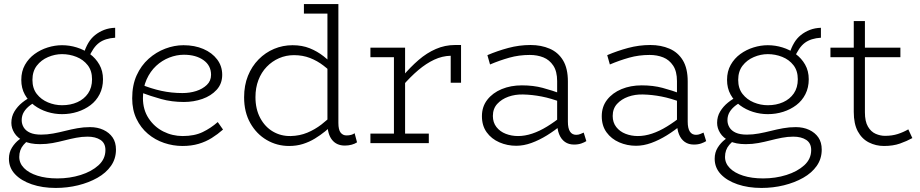

<svg xmlns="http://www.w3.org/2000/svg" viewBox="-20 -706 4538 947"><path d="M255 221Q189 221 136.5 203Q84 185 54 153Q24 121 24 77Q24 46 39 22Q54 -2 75 -18Q96 -34 114 -42L145 -27Q117 -16 96 8.5Q75 33 75 68Q75 99 98.5 123Q122 147 164.5 160.5Q207 174 263 174Q324 174 378 157Q432 140 466 109Q500 78 500 34Q500 0 475.5 -16Q451 -32 412 -32Q384 -32 355.5 -26.5Q327 -21 298 -13.5Q269 -6 239.5 -0.5Q210 5 177 5Q128 5 97 -10.5Q66 -26 51 -50Q36 -74 36 -100Q36 -131 51 -156Q66 -181 89.5 -200Q113 -219 139 -231L172 -214Q149 -202 129 -187Q109 -172 98 -154Q87 -136 87 -113Q87 -94 97 -77.5Q107 -61 128 -51.5Q149 -42 183 -42Q212 -42 242 -47.5Q272 -53 301.5 -60.5Q331 -68 361.5 -73.5Q392 -79 424 -79Q461 -79 490 -65.5Q519 -52 535.5 -28Q552 -4 552 32Q552 77 527.5 112Q503 147 460.5 171Q418 195 365 208Q312 221 255 221ZM286 -143Q249 -143 213.5 -154Q178 -165 149 -186.5Q120 -208 102.5 -239.5Q85 -271 85 -312Q85 -354 103 -386Q121 -418 150.5 -439.5Q180 -461 215.5 -472Q251 -483 286 -483Q323 -483 358.5 -472Q394 -461 423 -440Q452 -419 470 -387.5Q488 -356 488 -315Q488 -274 471.5 -241.5Q455 -209 426.5 -187.5Q398 -166 362 -154.5Q326 -143 286 -143ZM286 -187Q328 -187 361.5 -202Q395 -217 414.5 -245.5Q434 -274 434 -315Q434 -357 412.5 -384.5Q391 -412 357 -425.5Q323 -439 286 -439Q251 -439 217 -424.5Q183 -410 161.5 -382Q140 -354 140 -312Q140 -270 161.5 -242.5Q183 -215 216.5 -201Q250 -187 286 -187ZM416 -418 393 -442Q402 -471 415.5 -494Q429 -517 449 -533Q469 -549 493.5 -558.5Q518 -568 548 -569V-520Q499 -517 469 -495Q439 -473 416 -418Z M880 14Q834 14 789.5 -1Q745 -16 709.5 -46Q674 -76 653 -120Q632 -164 632 -221Q632 -286 654 -334.5Q676 -383 713 -416Q750 -449 795 -466Q840 -483 885 -483Q940 -483 983 -464.5Q1026 -446 1051 -413Q1076 -380 1076 -337Q1076 -293 1048.5 -263Q1021 -233 978 -218Q935 -203 887 -203Q827 -203 775 -217.5Q723 -232 675 -250L674 -290Q725 -269 775.5 -258Q826 -247 880 -247Q916 -247 947.5 -257Q979 -267 1000 -287Q1021 -307 1021 -337Q1021 -383 983.5 -409.5Q946 -436 887 -436Q851 -436 815 -422Q779 -408 750 -381Q721 -354 703 -314Q685 -274 685 -222Q685 -165 713 -122.5Q741 -80 785.5 -57.5Q830 -35 881 -35Q939 -35 979.5 -54.5Q1020 -74 1054 -104L1080 -67Q1054 -44 1024.5 -25.5Q995 -7 959.5 3.5Q924 14 880 14Z M1406 14Q1346 14 1295.5 -15.5Q1245 -45 1214.5 -99Q1184 -153 1184 -226Q1184 -285 1203 -332Q1222 -379 1255.5 -413Q1289 -447 1332 -465Q1375 -483 1423 -483Q1470 -483 1507.5 -468Q1545 -453 1576 -428.5Q1607 -404 1632 -376V-331Q1606 -359 1575.5 -382.5Q1545 -406 1509 -420Q1473 -434 1430 -434Q1391 -434 1356.5 -419Q1322 -404 1295.5 -376.5Q1269 -349 1254.5 -311Q1240 -273 1240 -227Q1240 -168 1263.5 -124Q1287 -80 1326.5 -57Q1366 -34 1414 -35Q1458 -36 1495.5 -51.5Q1533 -67 1565.5 -92Q1598 -117 1625 -145V-96Q1607 -77 1583.5 -58Q1560 -39 1533 -22.5Q1506 -6 1474.5 4Q1443 14 1406 14ZM1681 12Q1640 12 1617.5 -16.5Q1595 -45 1595 -98V-686H1649V-100Q1649 -66 1660 -52Q1671 -38 1689 -38Q1702 -38 1712.5 -41Q1723 -44 1729 -49L1741 -4Q1731 3 1715 7.5Q1699 12 1681 12ZM1479 -639V-686H1646V-639Z M1965 -282V-329Q2004 -375 2044.5 -410Q2085 -445 2130 -464.5Q2175 -484 2224 -484H2254V-298H2203V-431Q2161 -430 2121.5 -411.5Q2082 -393 2043.5 -360.5Q2005 -328 1965 -282ZM1807 0V-47H2095V0ZM1923 -7V-471H1978V-7ZM1807 -424V-471H1976V-424Z M2811 7Q2785 7 2766.5 -6Q2748 -19 2738 -43.5Q2728 -68 2728 -103V-306Q2728 -354 2709 -382.5Q2690 -411 2660 -423Q2630 -435 2593 -435Q2540 -435 2492 -421.5Q2444 -408 2397 -388L2384 -434Q2433 -455 2487 -469.5Q2541 -484 2597 -484Q2649 -484 2691 -466Q2733 -448 2757 -408.5Q2781 -369 2781 -304V-106Q2781 -73 2791.5 -57Q2802 -41 2822 -41Q2833 -41 2842.5 -45Q2852 -49 2859 -52L2872 -10Q2863 -4 2847.5 1.5Q2832 7 2811 7ZM2526 13Q2482 13 2443 -4Q2404 -21 2380.5 -53.5Q2357 -86 2357 -133Q2357 -180 2383.5 -214Q2410 -248 2454.5 -266.5Q2499 -285 2554 -285Q2611 -285 2657 -272.5Q2703 -260 2753 -242V-200Q2698 -221 2651.5 -230Q2605 -239 2560 -240Q2521 -241 2487.5 -229Q2454 -217 2432.5 -193.5Q2411 -170 2411 -134Q2411 -102 2428.5 -79.5Q2446 -57 2474.5 -46Q2503 -35 2535 -35Q2569 -35 2605 -47Q2641 -59 2678.5 -82Q2716 -105 2753 -135L2752 -92Q2716 -62 2678 -38.5Q2640 -15 2601.5 -1Q2563 13 2526 13Z M3402 7Q3376 7 3357.5 -6Q3339 -19 3329 -43.5Q3319 -68 3319 -103V-306Q3319 -354 3300 -382.5Q3281 -411 3251 -423Q3221 -435 3184 -435Q3131 -435 3083 -421.5Q3035 -408 2988 -388L2975 -434Q3024 -455 3078 -469.5Q3132 -484 3188 -484Q3240 -484 3282 -466Q3324 -448 3348 -408.5Q3372 -369 3372 -304V-106Q3372 -73 3382.5 -57Q3393 -41 3413 -41Q3424 -41 3433.5 -45Q3443 -49 3450 -52L3463 -10Q3454 -4 3438.5 1.5Q3423 7 3402 7ZM3117 13Q3073 13 3034 -4Q2995 -21 2971.5 -53.5Q2948 -86 2948 -133Q2948 -180 2974.5 -214Q3001 -248 3045.5 -266.5Q3090 -285 3145 -285Q3202 -285 3248 -272.5Q3294 -260 3344 -242V-200Q3289 -221 3242.5 -230Q3196 -239 3151 -240Q3112 -241 3078.5 -229Q3045 -217 3023.5 -193.5Q3002 -170 3002 -134Q3002 -102 3019.5 -79.5Q3037 -57 3065.5 -46Q3094 -35 3126 -35Q3160 -35 3196 -47Q3232 -59 3269.5 -82Q3307 -105 3344 -135L3343 -92Q3307 -62 3269 -38.5Q3231 -15 3192.5 -1Q3154 13 3117 13Z M3736 221Q3670 221 3617.5 203Q3565 185 3535 153Q3505 121 3505 77Q3505 46 3520 22Q3535 -2 3556 -18Q3577 -34 3595 -42L3626 -27Q3598 -16 3577 8.5Q3556 33 3556 68Q3556 99 3579.5 123Q3603 147 3645.5 160.5Q3688 174 3744 174Q3805 174 3859 157Q3913 140 3947 109Q3981 78 3981 34Q3981 0 3956.5 -16Q3932 -32 3893 -32Q3865 -32 3836.5 -26.5Q3808 -21 3779 -13.5Q3750 -6 3720.5 -0.5Q3691 5 3658 5Q3609 5 3578 -10.5Q3547 -26 3532 -50Q3517 -74 3517 -100Q3517 -131 3532 -156Q3547 -181 3570.5 -200Q3594 -219 3620 -231L3653 -214Q3630 -202 3610 -187Q3590 -172 3579 -154Q3568 -136 3568 -113Q3568 -94 3578 -77.5Q3588 -61 3609 -51.5Q3630 -42 3664 -42Q3693 -42 3723 -47.5Q3753 -53 3782.5 -60.5Q3812 -68 3842.5 -73.5Q3873 -79 3905 -79Q3942 -79 3971 -65.5Q4000 -52 4016.5 -28Q4033 -4 4033 32Q4033 77 4008.5 112Q3984 147 3941.5 171Q3899 195 3846 208Q3793 221 3736 221ZM3767 -143Q3730 -143 3694.5 -154Q3659 -165 3630 -186.5Q3601 -208 3583.5 -239.5Q3566 -271 3566 -312Q3566 -354 3584 -386Q3602 -418 3631.5 -439.5Q3661 -461 3696.5 -472Q3732 -483 3767 -483Q3804 -483 3839.5 -472Q3875 -461 3904 -440Q3933 -419 3951 -387.5Q3969 -356 3969 -315Q3969 -274 3952.5 -241.5Q3936 -209 3907.5 -187.5Q3879 -166 3843 -154.5Q3807 -143 3767 -143ZM3767 -187Q3809 -187 3842.5 -202Q3876 -217 3895.5 -245.5Q3915 -274 3915 -315Q3915 -357 3893.5 -384.5Q3872 -412 3838 -425.5Q3804 -439 3767 -439Q3732 -439 3698 -424.5Q3664 -410 3642.5 -382Q3621 -354 3621 -312Q3621 -270 3642.5 -242.5Q3664 -215 3697.5 -201Q3731 -187 3767 -187ZM3897 -418 3874 -442Q3883 -471 3896.5 -494Q3910 -517 3930 -533Q3950 -549 3974.5 -558.5Q3999 -568 4029 -569V-520Q3980 -517 3950 -495Q3920 -473 3897 -418Z M4340 14Q4300 14 4265.5 -3.5Q4231 -21 4211 -58Q4191 -95 4191 -154V-602H4246V-152Q4246 -107 4261 -81.5Q4276 -56 4299 -46Q4322 -36 4345 -36Q4380 -36 4408 -45Q4436 -54 4460 -68L4480 -25Q4453 -10 4419 2Q4385 14 4340 14ZM4076 -424V-471H4421V-424Z"/></svg>

Font: BioRhyme ExtraBold Light
Style: Regular
Weight: 300
Version: Version 1.600;gftools[0.9.33]